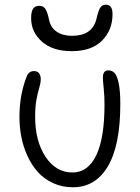

<svg xmlns="http://www.w3.org/2000/svg" viewBox="-20 -789 599 819"><path d="M286.1 -570.8Q204.6 -570.8 158.7 -611.6Q112.8 -652.3 112.8 -710.9Q112.8 -739.7 121.3 -752Q129.9 -764.2 147.9 -764.2Q164.1 -764.2 172.9 -752.2Q181.6 -740.2 189 -706.1Q195.8 -670.9 222.2 -653.6Q248.5 -636.2 287.1 -636.2Q373 -636.2 391.1 -707Q399.4 -744.1 407.7 -756.6Q416 -769 431.2 -769Q460 -769 460 -729Q460 -660.6 415.3 -615.7Q370.6 -570.8 286.1 -570.8ZM291 9.8Q244.6 9.8 206.1 -8.1Q167.5 -25.9 141.4 -55.2Q115.2 -84.5 97.2 -123.8Q79.1 -163.1 71 -205.1Q63 -247.1 63 -291Q63 -382.8 92.8 -460Q101.6 -485.8 125 -485.8Q139.2 -485.8 146.5 -476.6Q153.8 -467.3 153.8 -451.2Q153.8 -435.1 147.7 -415.3Q141.6 -395.5 135.7 -365Q129.9 -334.5 129.9 -291Q129.9 -187 174.3 -120.1Q218.8 -53.2 289.1 -53.2Q355 -53.2 390.4 -126.2Q425.8 -199.2 425.8 -344.2Q425.8 -377.9 422.4 -411.6Q418.9 -445.3 418.9 -458Q418.9 -488.8 441.9 -488.8Q458.5 -488.8 469.2 -477.1Q480 -465.3 486.6 -432.6Q493.2 -399.9 493.2 -345.2Q493.2 -168.9 440.2 -79.6Q387.2 9.8 291 9.8Z"/></svg>

Font: Shantell Sans Normal
Style: Regular
Weight: 300
Designer: Stephen Nixon, Anya Danilova, Shantell Martin
Foundry: Arrow Type
Version: Version 1.006;[559af2be0]